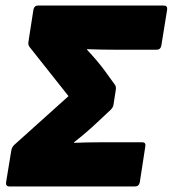

<svg xmlns="http://www.w3.org/2000/svg" viewBox="-20 -675 625 695"><path d="M15 0Q0 0 2 -15L21 -131Q23 -142 31 -150L228 -327L87 -505Q81 -513 83 -524L101 -640Q104 -655 118 -655H572Q587 -655 585 -640L564 -510Q561 -495 547 -495H401Q378 -495 348 -495.5Q318 -496 295 -497V-495Q331 -457 360 -418L396 -368Q401 -362 399 -349L391 -297Q390 -287 381 -278L332 -232Q313 -214 292 -196Q271 -178 248 -160V-158Q269 -159 298 -159.5Q327 -160 348 -160H494Q509 -160 506 -145L486 -15Q483 0 468 0Z"/></svg>

Font: Sofia Sans ExtraBlack
Style: Italic
Weight: 1000
Italic angle: -9°
Designer: Botio Nikoltchev, Ani Petrova
Foundry: lettersoup
Version: Version 4.100; ttfautohint (v1.8.4.7-5d5b)